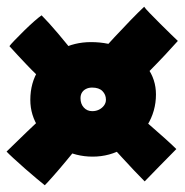

<svg xmlns="http://www.w3.org/2000/svg" viewBox="-34 -567 548 570"><path d="M99 -17Q92.5 -22 76 -35.8Q59.5 -49.5 40.5 -66.2Q21.5 -83 6 -97.2Q-9.5 -111.5 -14.5 -117Q12.5 -143.5 46.5 -176.2Q80.5 -209 107 -233.5L219 -160Q213 -151 196.8 -131Q180.5 -111 161 -87.5Q141.5 -64 124.2 -44.5Q107 -25 99 -17ZM395.5 -28.5Q382 -42 363.8 -61.2Q345.5 -80.5 327 -100.8Q308.5 -121 294 -137Q279.5 -153 273.5 -160L366 -234Q385.5 -217.5 409.8 -196.5Q434 -175.5 455.8 -156Q477.5 -136.5 489.5 -124.5Q484.5 -119.5 471.5 -106.2Q458.5 -93 442.5 -76.8Q426.5 -60.5 413.5 -47Q400.5 -33.5 395.5 -28.5ZM103.5 -319Q74.5 -344 46 -374Q17.5 -404 -6 -430Q-3 -434.5 9.2 -447.2Q21.5 -460 37.2 -475.5Q53 -491 67.5 -503.8Q82 -516.5 89.5 -521.5Q110 -501 138.8 -467Q167.5 -433 189.5 -404.5ZM370 -319 266 -413Q282 -431 305.8 -456.5Q329.5 -482 353.5 -506.8Q377.5 -531.5 394 -547Q397 -542 410.8 -527.8Q424.5 -513.5 442 -496.2Q459.5 -479 474.2 -464.5Q489 -450 494 -445.5Q478.5 -428 456.8 -404.8Q435 -381.5 412.2 -358.5Q389.5 -335.5 370 -319ZM241 -102Q191.5 -102 149.2 -125Q107 -148 81.5 -186.5Q56 -225 56 -270.5Q56 -321 80.5 -359.8Q105 -398.5 146 -420.2Q187 -442 236 -442Q289.5 -442 333.2 -422Q377 -402 403 -366.8Q429 -331.5 429 -286.5Q429 -237 403.2 -195Q377.5 -153 334.8 -127.5Q292 -102 241 -102ZM240 -237Q251 -237 260 -241.5Q269 -246 274.8 -253.8Q280.5 -261.5 280.5 -271Q280.5 -286 270.2 -296.5Q260 -307 239.5 -307Q229.5 -307 221.8 -303.2Q214 -299.5 209.5 -292.5Q205 -285.5 205 -275.5Q205 -258.5 214.8 -247.8Q224.5 -237 240 -237Z"/></svg>

Font: Grandstander Thin Black
Style: Regular
Weight: 900
Version: Version 1.200